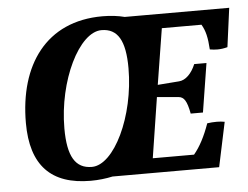

<svg xmlns="http://www.w3.org/2000/svg" viewBox="-50 -740 1049 811"><g transform="rotate(-5 474.5 -334.0)"><path d="M303 10C336 10 369 6 396 0H848L888 -189C877 -191 866 -192 855 -192C840 -192 828 -191 814 -189C795 -135 773 -93 747 -62H572L612 -318L703 -310C726 -308 738 -290 748 -236H800L833 -443H781C765 -404 739 -378 711 -376L620 -369L658 -606H826C842 -579 849 -550 852 -499C863 -497 874 -496 884 -496C898 -496 912 -498 927 -502L949 -667H506C479 -674 447 -678 412 -678C173 -678 51 -503 51 -257C51 -77 135 10 303 10ZM313 -48C243 -48 211 -101 211 -220C211 -422 308 -620 403 -620C472 -620 503 -567 503 -450C503 -246 407 -48 313 -48Z"/></g></svg>

Font: Caladea
Style: Bold Italic
Weight: 700
Italic angle: -9°
Designer: Carolina Giovagnoli and Andres Torresi
Foundry: Carolina Giovagnoli & Andres Torresi
Version: Version 1.001;hotconv 1.0.109;makeotfexe 2.5.65596